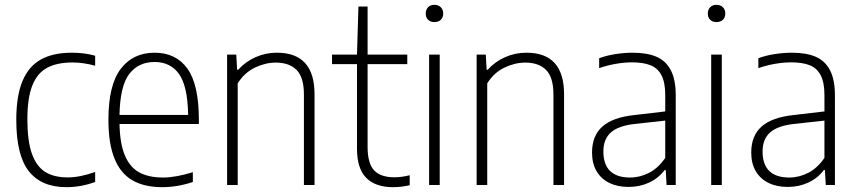

<svg xmlns="http://www.w3.org/2000/svg" viewBox="-20 -767 3552 796"><path d="M47.5 -270Q47.5 -370 73.5 -431.5Q99.5 -493 150.2 -520.8Q201 -548.5 277.5 -548.5Q331 -548.5 374.5 -536V-494.5Q325.5 -508 281 -508Q216 -508 175 -485.8Q134 -463.5 113.8 -412Q93.5 -360.5 93.5 -272Q93.5 -183 112.2 -130Q131 -77 167.5 -54.2Q204 -31.5 261 -31.5Q311 -31.5 374.5 -54V-12.5Q315.5 9 255.5 9Q152 9 99.8 -56.8Q47.5 -122.5 47.5 -270Z M804.5 -253H475.5Q477 -171.5 497.8 -122.5Q518.5 -73.5 557.5 -52.2Q596.5 -31 656.5 -31Q707.5 -31 779.5 -53V-12.5Q715 9 653 9Q579 9 529.8 -19Q480.5 -47 455 -108.8Q429.5 -170.5 429.5 -270.5Q429.5 -414.5 480.5 -481.5Q531.5 -548.5 621 -548.5Q710 -548.5 757.2 -482.2Q804.5 -416 804.5 -270ZM475.5 -290.5H760Q758 -409.5 722.5 -459.8Q687 -510 621 -510Q553.5 -510 515.5 -459.8Q477.5 -409.5 475.5 -290.5Z M921.5 -540.5H959.5L963 -478H967.5Q998.5 -512 1040 -530.2Q1081.5 -548.5 1128 -548.5Q1284 -548.5 1284 -376.5V0H1240V-375Q1240 -446 1209.8 -476.8Q1179.5 -507.5 1123 -507.5Q1080.5 -507.5 1037 -486.8Q993.5 -466 965.5 -421.5V0H921.5Z M1678.5 -40.5V1Q1642.5 9 1609.5 9Q1537 9 1498.5 -29.5Q1460 -68 1460 -150.5V-501H1356.5V-540.5H1460L1466 -740H1504V-540.5H1668.5V-501H1504V-158Q1504 -89.5 1531 -60.8Q1558 -32 1615 -32Q1645 -32 1678.5 -40.5Z M1759 0V-540.5H1803V0ZM1745 -711Q1745 -727 1754.8 -737Q1764.5 -747 1781 -747Q1797.5 -747 1807.5 -737Q1817.5 -727 1817.5 -711Q1817.5 -694.5 1807.5 -685Q1797.5 -675.5 1781 -675.5Q1764.5 -675.5 1754.8 -685Q1745 -694.5 1745 -711Z M1956 -540.5H1994L1997.5 -478H2002Q2033 -512 2074.5 -530.2Q2116 -548.5 2162.5 -548.5Q2318.5 -548.5 2318.5 -376.5V0H2274.5V-375Q2274.5 -446 2244.2 -476.8Q2214 -507.5 2157.5 -507.5Q2115 -507.5 2071.5 -486.8Q2028 -466 2000 -421.5V0H1956Z M2781.5 -371V0H2743.5L2740 -62H2735.5Q2710 -28 2671 -10Q2632 8 2586 8Q2540 8 2506 -8.8Q2472 -25.5 2453.2 -57.5Q2434.5 -89.5 2434.5 -134.5Q2434.5 -204 2477.2 -242.2Q2520 -280.5 2610 -290L2738 -305V-372.5Q2738 -425 2722.5 -454.8Q2707 -484.5 2677 -496.5Q2647 -508.5 2600 -508.5Q2569 -508.5 2533.8 -502.5Q2498.5 -496.5 2464 -484.5V-525.5Q2492.5 -536.5 2530.2 -542.5Q2568 -548.5 2602.5 -548.5Q2662.5 -548.5 2701.5 -531.8Q2740.5 -515 2761 -476Q2781.5 -437 2781.5 -371ZM2738 -112.5V-267L2610.5 -253Q2543.5 -245.5 2512.5 -217.8Q2481.5 -190 2481.5 -139Q2481.5 -85 2509.5 -58Q2537.5 -31 2592 -31Q2633 -31 2671 -50.5Q2709 -70 2738 -112.5Z M2928.5 0V-540.5H2972.5V0ZM2914.5 -711Q2914.5 -727 2924.2 -737Q2934 -747 2950.5 -747Q2967 -747 2977 -737Q2987 -727 2987 -711Q2987 -694.5 2977 -685Q2967 -675.5 2950.5 -675.5Q2934 -675.5 2924.2 -685Q2914.5 -694.5 2914.5 -711Z M3441.5 -371V0H3403.5L3400 -62H3395.5Q3370 -28 3331 -10Q3292 8 3246 8Q3200 8 3166 -8.8Q3132 -25.5 3113.2 -57.5Q3094.5 -89.5 3094.5 -134.5Q3094.5 -204 3137.2 -242.2Q3180 -280.5 3270 -290L3398 -305V-372.5Q3398 -425 3382.5 -454.8Q3367 -484.5 3337 -496.5Q3307 -508.5 3260 -508.5Q3229 -508.5 3193.8 -502.5Q3158.5 -496.5 3124 -484.5V-525.5Q3152.5 -536.5 3190.2 -542.5Q3228 -548.5 3262.5 -548.5Q3322.5 -548.5 3361.5 -531.8Q3400.5 -515 3421 -476Q3441.5 -437 3441.5 -371ZM3398 -112.5V-267L3270.5 -253Q3203.5 -245.5 3172.5 -217.8Q3141.5 -190 3141.5 -139Q3141.5 -85 3169.5 -58Q3197.5 -31 3252 -31Q3293 -31 3331 -50.5Q3369 -70 3398 -112.5Z"/></svg>

Font: Encode Sans Semi Condensed ExLight
Style: Regular
Weight: 275
Width: 4
Designer: Multiple Designers
Foundry: Impallari Type
Version: Version 2.000